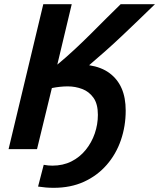

<svg xmlns="http://www.w3.org/2000/svg" viewBox="-20 -713 761 918"><path d="M237 185Q218 185 199.5 183.5Q181 182 162 179L189 75Q200 77 210 78Q220 79 230 79Q281 79 321 59Q361 39 389.5 4Q418 -31 433 -74.5Q448 -118 448 -164Q448 -216 427 -245.5Q406 -275 373 -287.5Q340 -300 304 -300Q286 -300 267 -298Q248 -296 228 -292L157 0H21L187 -693H323L254 -404Q294 -437 335.5 -475.5Q377 -514 416.5 -553.5Q456 -593 492 -629Q528 -665 557 -693H721Q684 -657 645.5 -620Q607 -583 567.5 -545.5Q528 -508 487.5 -472Q447 -436 406 -401Q406 -401 406 -401Q406 -401 407 -401Q465 -392 503.5 -363.5Q542 -335 561.5 -290.5Q581 -246 581 -184Q581 -110 558 -43Q535 24 490 75.5Q445 127 381.5 156Q318 185 237 185Z"/></svg>

Font: Ubuntu Sans
Style: Bold Italic
Weight: 700
Italic angle: -13.5°
Designer: Dalton Maag Ltd
Foundry: Dalton Maag Ltd
Version: Version 1.006